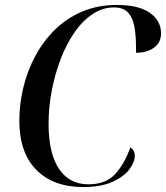

<svg xmlns="http://www.w3.org/2000/svg" viewBox="-20 -745 670 775"><path d="M316 10Q195 10 126.5 -59.5Q58 -129 58 -258Q58 -324 74 -391Q90 -458 122 -518Q154 -578 201 -624.5Q248 -671 311 -698Q374 -725 452 -725Q539 -725 584.5 -693.5Q630 -662 630 -610Q630 -573 601.5 -552.5Q573 -532 529 -532Q530 -580 525 -622Q520 -664 501 -689.5Q482 -715 440 -715Q394 -715 353.5 -688Q313 -661 280.5 -614Q248 -567 225 -507Q202 -447 189 -379.5Q176 -312 176 -246Q176 -126 218 -63.5Q260 -1 337 -1Q407 -1 445 -42.5Q483 -84 506 -150Q524 -139 524 -117Q524 -90 501.5 -60.5Q479 -31 433 -10.5Q387 10 316 10Z"/></svg>

Font: Noto Serif Display SemiCondensed Medium
Style: Italic
Weight: 500
Width: 4
Italic angle: -12°
Designer: Monotype Design Team
Foundry: Monotype Imaging Inc.
Version: Version 2.009